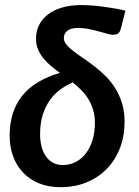

<svg xmlns="http://www.w3.org/2000/svg" viewBox="-20 -750 562 776"><path d="M468.5 -635 487 -707C474.7 -710 461 -712.8 446 -715.5C431 -718.2 415.5 -720.6 399.5 -722.8C383.5 -724.9 367.7 -726.6 352 -727.8C336.3 -728.9 321.7 -729.5 308 -729.5C280 -729.5 254.7 -726.2 232 -719.8C209.3 -713.2 190.2 -704.1 174.5 -692.2C158.8 -680.4 146.8 -666.2 138.2 -649.5C129.8 -632.8 125.5 -614.3 125.5 -594C125.5 -578 128.2 -563.6 133.5 -550.8C138.8 -537.9 145.9 -526 154.8 -515C163.6 -504 173.8 -493.7 185.5 -484C197.2 -474.3 209.3 -464.8 222 -455.5C153.3 -435.2 102.3 -404 69 -362C35.7 -320 19 -266.5 19 -201.5C19 -171.8 23.6 -144.3 32.8 -119C41.9 -93.7 55.2 -71.7 72.8 -53C90.2 -34.3 111.8 -19.8 137.2 -9.2C162.8 1.2 191.8 6.5 224.5 6.5C263.8 6.5 299.4 -0.2 331.2 -13.5C363.1 -26.8 390.2 -45.2 412.8 -68.8C435.2 -92.2 452.7 -120.1 465 -152.2C477.3 -184.4 483.5 -219.5 483.5 -257.5C483.5 -285.5 480 -310.8 473 -333.2C466 -355.8 456.8 -376.1 445.2 -394.2C433.8 -412.4 420.7 -428.8 406 -443.2C391.3 -457.8 376.2 -470.9 360.8 -482.8C345.2 -494.6 330.2 -505.5 315.5 -515.5C300.8 -525.5 287.8 -534.9 276.2 -543.8C264.8 -552.6 255.5 -561.2 248.5 -569.8C241.5 -578.2 238 -587.2 238 -596.5C238 -607.5 242.5 -617 251.5 -625C260.5 -633 275.2 -637 295.5 -637C309.8 -637 324.2 -635.6 338.5 -632.8C352.8 -629.9 366.3 -626.8 379 -623.2C391.7 -619.8 402.9 -616.6 412.8 -613.8C422.6 -610.9 430.2 -609.5 435.5 -609.5C445.2 -609.5 452.4 -611.2 457.2 -614.5C462.1 -617.8 465.8 -624.7 468.5 -635ZM363.5 -253.5C363.5 -227.2 360.2 -203.5 353.5 -182.5C346.8 -161.5 337.7 -143.6 326 -128.8C314.3 -113.9 300.6 -102.6 284.8 -94.8C268.9 -86.9 252 -83 234 -83C218 -83 204.2 -86.3 192.8 -93C181.2 -99.7 171.8 -108.7 164.2 -120C156.8 -131.3 151.2 -144.5 147.5 -159.5C143.8 -174.5 142 -190.5 142 -207.5C142 -237.5 145.7 -263.9 153 -286.8C160.3 -309.6 170.1 -329.4 182.2 -346.2C194.4 -363.1 208.4 -377.2 224.2 -388.5C240.1 -399.8 256.7 -409.3 274 -417C286 -407.3 297.4 -397.1 308.2 -386.2C319.1 -375.4 328.6 -363.4 336.8 -350.2C344.9 -337.1 351.4 -322.5 356.2 -306.5C361.1 -290.5 363.5 -272.8 363.5 -253.5Z"/></svg>

Font: Lato
Style: Bold Italic
Weight: 700
Italic angle: -7°
Designer: Lukasz Dziedzic
Foundry: tyPoland Lukasz Dziedzic
Version: Version 2.007; 2014-02-27